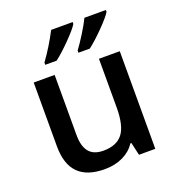

<svg xmlns="http://www.w3.org/2000/svg" viewBox="-139 -877 913 998"><g transform="rotate(-20 317.5 -378.0)"><path d="M77.1 0ZM462.9 0 446.8 -70.8H440.9Q417 -33.2 372.8 -11.7Q328.6 9.8 272 9.8Q173.8 9.8 125.5 -39.1Q77.1 -87.9 77.1 -187V-540H192.9V-207Q192.9 -145 218.3 -114Q243.7 -83 297.9 -83Q370.1 -83 404.1 -126.2Q438 -169.4 438 -271V-540H553.2V0ZM165 -606V-618.2Q215.8 -688.5 255.9 -766.1H375V-755.9Q360.8 -731.9 313.5 -683.6Q266.1 -635.3 228 -606ZM348.6 -606V-618.2Q369.6 -646 397.2 -690.2Q424.8 -734.4 439.9 -766.1H558.6V-755.9Q544.4 -731.9 497.1 -683.6Q449.7 -635.3 411.6 -606Z"/></g></svg>

Font: Open Sans Semibold
Style: Regular
Weight: 600
Foundry: Ascender Corporation
Version: Version 1.10; ttfautohint (v1.5.65-e2d9)